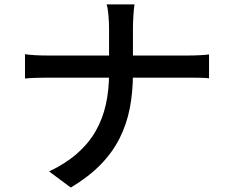

<svg xmlns="http://www.w3.org/2000/svg" viewBox="-20 -802 1040 868"><path d="M473 -674Q473 -698 470.5 -730.5Q468 -763 462 -782H588Q585 -763 583 -730Q581 -697 581 -674Q581 -645 581 -609.5Q581 -574 581 -537.5Q581 -501 581 -469Q581 -387 567 -314Q553 -241 520.5 -176.5Q488 -112 434 -57Q380 -2 300 46L202 -27Q276 -62 328 -107.5Q380 -153 412 -208.5Q444 -264 458.5 -329.5Q473 -395 473 -469Q473 -500 473 -537Q473 -574 473 -610.5Q473 -647 473 -674ZM93 -557Q112 -554 139 -552.5Q166 -551 194 -551Q205 -551 242 -551Q279 -551 333 -551Q387 -551 449 -551Q511 -551 573 -551Q635 -551 688.5 -551Q742 -551 779.5 -551Q817 -551 829 -551Q858 -551 885 -552.5Q912 -554 925 -556V-448Q912 -450 883 -450.5Q854 -451 828 -451Q816 -451 779 -451Q742 -451 688.5 -451Q635 -451 573 -451Q511 -451 449 -451Q387 -451 334 -451Q281 -451 244 -451Q207 -451 196 -451Q166 -451 139 -450Q112 -449 93 -447Z"/></svg>

Font: Noto Sans KR Medium
Style: Regular
Weight: 500
Designer: Ryoko NISHIZUKA  (kana, bopomofo & ideographs); Paul D. Hunt (Latin, Greek & Cyrillic); Sandoll Communications , Soo-you
Foundry: Adobe
Version: Version 2.004-H2;hotconv 1.0.118;makeotfexe 2.5.65603